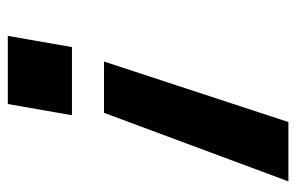

<svg xmlns="http://www.w3.org/2000/svg" viewBox="-150 -416 740 479"><g transform="rotate(-90 219.5 -176.0)"><path d="M7 174H155L306 -286H178ZM172 -366H342L370 -526H200Z"/></g></svg>

Font: Uncut Sans
Style: Bold Italic
Weight: 700
Italic angle: -10°
Designer: Kasper Nordkvist
Foundry: Uncut Type
Version: Version 1.111;FEAKit 1.0